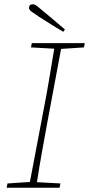

<svg xmlns="http://www.w3.org/2000/svg" viewBox="-20 -879 417 899"><path d="M125 -657 129 -677H377L373 -657L266 -650L203 -313Q190 -242 177 -170Q164 -98 153 -26L263 -20L259 0H11L15 -20L120 -27L184 -364Q198 -435 210 -507Q222 -579 234 -651ZM284 -741 276 -730Q247 -747 218 -765.5Q189 -784 162 -801Q137 -818 126.5 -825.5Q116 -833 116 -842Q116 -859 134 -859Q142 -859 151 -852.5Q160 -846 181 -828Q204 -809 230.5 -786.5Q257 -764 284 -741Z"/></svg>

Font: Source Serif Pro ExtraLight
Style: Italic
Weight: 200
Italic angle: -12°
Designer: Frank Grießhammer
Foundry: Adobe Systems Incorporated
Version: Version 3.001;hotconv 1.0.111;makeotfexe 2.5.65597